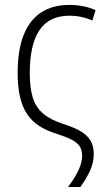

<svg xmlns="http://www.w3.org/2000/svg" viewBox="-20 -561 433 781"><path d="M261.7 -541Q293.5 -541 320.8 -535.2Q348.1 -529.3 368.7 -519.5L355.5 -477.5Q334 -487.3 310.3 -492.2Q286.6 -497.1 262.2 -497.1Q180.2 -497.1 140.6 -438.5Q101.1 -379.9 101.1 -264.2Q101.1 -203.6 113.3 -164.1Q125.5 -124.5 155.3 -99.1Q185.1 -73.7 237.8 -56.6Q275.4 -44.9 303 -30Q330.6 -15.1 345.9 7.3Q361.3 29.8 361.3 65.9Q361.3 103.5 344.2 137.9Q327.1 172.4 306.6 199.7H256.8Q273.9 176.8 286.9 155Q299.8 133.3 306.9 112.3Q314 91.3 314 72.3Q314 49.8 304.2 34.4Q294.4 19 271.7 7.3Q249 -4.4 210.9 -16.6Q170.9 -28.8 141.1 -47.6Q111.3 -66.4 91.6 -95Q71.8 -123.5 61.8 -165Q51.8 -206.5 51.8 -264.2Q51.8 -356.9 76.2 -418.5Q100.6 -480 147.5 -510.5Q194.3 -541 261.7 -541Z"/></svg>

Font: Open Sans SemiCondensed Light
Style: Regular
Weight: 300
Width: 4
Designer: Monotype Design Team
Foundry: Monotype Imaging Inc.
Version: Version 3.000